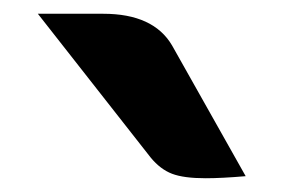

<svg xmlns="http://www.w3.org/2000/svg" viewBox="-20 -776 412 279"><path d="M279 -517Q247 -517 230 -523.5Q213 -530 199 -547L35 -756H130Q203 -756 230 -710L337 -520Q302 -517 279 -517Z"/></svg>

Font: K2D ExtraBold
Style: Regular
Weight: 800
Designer: Katatrad Aksorn Co.,Ltd.
Foundry: Cadson Demak Co.,Ltd.
Version: Version 1.000; ttfautohint (v1.6)